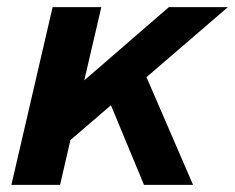

<svg xmlns="http://www.w3.org/2000/svg" viewBox="-20 -520 661 540"><path d="M265 -500 217 -294 455 -500H621L392 -303L523 0H385L292 -224L178 -126L149 0H12L128 -500Z"/></svg>

Font: Work Sans SemiBold
Style: Italic
Weight: 600
Italic angle: -13°
Designer: Wei Huang
Foundry: Wei Huang
Version: Version 2.012; ttfautohint (v1.8.3)